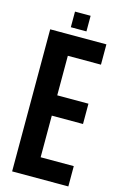

<svg xmlns="http://www.w3.org/2000/svg" viewBox="-138 -986 658 1044"><g transform="rotate(15 191.0 -464.0)"><path d="M43 0H359.4V-114.3H172.9V-348.6H348.6V-462.9H172.9V-685.5H359.4V-799.8H43V0ZM148.4 -839.8H236.3V-927.7H148.4V-839.8Z"/></g></svg>

Font: Yellow Ladder Regular
Style: Regular
Weight: 400
Designer: Zima Creative
Version: Version 2.002